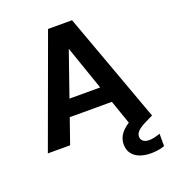

<svg xmlns="http://www.w3.org/2000/svg" viewBox="-160 -820 1030 1150"><g transform="rotate(-20 355.0 -244.5)"><path d="M23 0 279 -700H432L687 0H544L355 -546L165 0ZM136 -159 172 -264H528L563 -159ZM604 211Q567 211 536 200Q505 189 486.5 165Q468 141 468 105Q468 78 481 53Q494 28 525.5 4Q557 -20 612 -43L657 -63L687 0L636 25Q600 43 585 59Q570 75 570 93Q570 111 583.5 122Q597 133 621 133Q636 133 654.5 129Q673 125 692 118V197Q673 204 650.5 207.5Q628 211 604 211Z"/></g></svg>

Font: DM Sans 12pt
Style: Bold
Weight: 700
Version: Version 4.004;gftools[0.9.30]